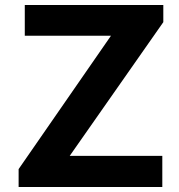

<svg xmlns="http://www.w3.org/2000/svg" viewBox="-20 -743 710 763"><path d="M54 0V-71L421 -601H78.5V-723H629V-655L257 -123.5H625V0Z"/></svg>

Font: Public Sans
Style: Bold
Weight: 700
Designer: The Public Sans project authors (U.S. Web Design System). Libre Franklin designed by Pablo Impallari and Rodrigo Fuenzal
Version: Version 1.008; ttfautohint (v1.8.1) -l 8 -r 50 -G 200 -x 14 